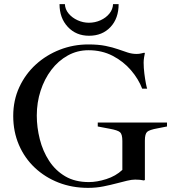

<svg xmlns="http://www.w3.org/2000/svg" viewBox="-20 -897 844 929"><path d="M406 12Q329 12 263.5 -13.5Q198 -39 148.5 -85.5Q99 -132 71.5 -196Q44 -260 44 -336Q44 -412 73.5 -475.5Q103 -539 153.5 -585Q204 -631 269.5 -656.5Q335 -682 407 -682Q456 -682 490.5 -675Q525 -668 550.5 -659Q576 -650 597.5 -643Q619 -636 641 -636Q653 -636 663 -638.5Q673 -641 678 -642L681 -640Q679 -632 677 -618.5Q675 -605 675 -594Q675 -569 678.5 -541Q682 -513 686 -493Q690 -473 692 -468H668Q650 -515 613.5 -557.5Q577 -600 525 -627Q473 -654 408 -654Q354 -654 308 -628.5Q262 -603 228.5 -559Q195 -515 176.5 -458Q158 -401 158 -338Q158 -281 172.5 -223.5Q187 -166 217.5 -119Q248 -72 295.5 -44Q343 -16 410 -16Q449 -16 494.5 -30.5Q540 -45 572 -75V-215Q572 -247 561 -257Q550 -267 511 -274L453 -285V-304H788V-285L742 -276Q703 -269 692 -259Q681 -249 681 -217V-26L676 -24Q667 -26 657 -27Q647 -28 634 -28Q617 -28 594.5 -22.5Q572 -17 545 -10Q515 -2 480 5Q445 12 406 12ZM411 -724Q348 -724 308 -767Q268 -810 268 -877H294Q295 -852 312 -831.5Q329 -811 355.5 -799Q382 -787 410 -787Q440 -787 466.5 -799Q493 -811 509.5 -831.5Q526 -852 527 -877H554Q554 -808 514.5 -766Q475 -724 411 -724Z"/></svg>

Font: Ibarra Real Nova Medium
Style: Regular
Weight: 500
Designer: Jose Maria Ribagorda & Octavio Pardo
Foundry: Jose Maria Ribagorda
Version: Version 2.000